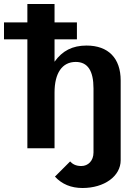

<svg xmlns="http://www.w3.org/2000/svg" viewBox="-51 -742 657 961"><path d="M-31 -545H86V0H222V-279C222 -376 260 -432 328 -432C388 -432 417 -388 417 -299V21C417 63 390 89 356 89C327 89 311 78 300 66L224 142C259 180 305 199 362 199C471 199 553 140 553 60V-339C553 -451 491 -514 382 -514C312 -514 261 -488 222 -433V-545H334V-630H222V-722H86V-630H-31Z"/></svg>

Font: Perun
Style: Bold
Weight: 700
Foundry: Copyright (c) Stefan Peev, Context Ltd, 2016
Version: Version 1.089